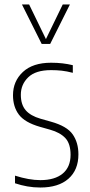

<svg xmlns="http://www.w3.org/2000/svg" viewBox="-20 -828 402 857"><path d="M160 9Q130 9 101.8 4Q73.5 -1 47 -10V-44Q110 -24 160 -24Q224.5 -24 259.8 -53.2Q295 -82.5 295 -137Q295 -186.5 271.8 -211.5Q248.5 -236.5 204 -249L158 -262Q90.5 -281.5 64.2 -316.5Q38 -351.5 38 -403Q38 -465.5 82.2 -506.8Q126.5 -548 208 -548Q236 -548 259.2 -545.2Q282.5 -542.5 305 -537V-503Q278 -510 255.8 -512.5Q233.5 -515 208 -515Q139 -515 106 -483Q73 -451 73 -405Q73 -361.5 94.5 -336.2Q116 -311 161 -298L207 -285Q279 -265 304.5 -228.2Q330 -191.5 330 -139Q330 -69.5 285.5 -30.2Q241 9 160 9ZM166 -632 78 -808H110L185 -653.5L260 -808H292L204 -632Z"/></svg>

Font: Encode Sans Condensed Thin
Style: Regular
Weight: 100
Width: 3
Designer: Multiple Designers
Foundry: Impallari Type
Version: Version 3.000; ttfautohint (v1.8.3) -l 8 -r 50 -G 200 -x 14 